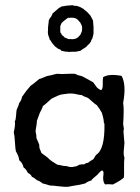

<svg xmlns="http://www.w3.org/2000/svg" viewBox="-20 -713 539 739"><path d="M328 -653 338 -634Q338 -630 339 -621.5Q340 -613 340 -609Q340 -604 340 -596.5Q340 -589 340 -584Q338 -573 335 -564L332 -560Q330 -557 331 -554Q328 -552 326 -547Q325 -546 322 -543Q317 -539 316 -537Q314 -534 309.5 -531Q305 -528 304 -527Q298 -525 296 -522Q290 -519 289 -517Q286 -517 283.5 -516.5Q281 -516 277.5 -515Q274 -514 272 -514H258Q257 -514 252 -513.5Q247 -513 245 -513Q243 -513 239 -514Q235 -515 233 -514Q232 -514 226.5 -515.5Q221 -517 216 -517Q216 -520 214 -521Q212 -522 207.5 -524Q203 -526 201 -527Q196 -532 192 -534L181 -547Q179 -549 176.5 -554Q174 -559 171 -561Q171 -564 168.5 -570Q166 -576 165 -580Q165 -587 164 -589Q165 -592 165 -609Q165 -612 166 -617.5Q167 -623 167 -626Q167 -628 167.5 -631Q168 -634 168 -636Q170 -638 172 -643Q173 -644 174.5 -646Q176 -648 177 -649Q178 -652 180 -655.5Q182 -659 183 -662Q185 -663 189 -667Q190 -667 192 -669.5Q194 -672 196 -673Q197 -674 201 -677Q205 -680 206 -682Q214 -685 216 -688Q220 -688 235 -691Q253 -693 259 -693Q265 -690 278 -690Q282 -687 289 -686Q290 -685 291.5 -684Q293 -683 296 -681.5Q299 -680 301 -679Q303 -678 304 -676Q305 -675 306 -674Q309 -673 314 -668L322 -660Q322 -659 324.5 -657Q327 -655 328 -653ZM280 -569 290 -580Q291 -584 295 -592Q295 -594 295.5 -596.5Q296 -599 296 -600V-609Q294 -613 294 -618Q291 -618 291 -622L290 -624Q289 -625 289 -626L281 -635L276 -640Q273 -640 270 -643Q265 -645 251 -645Q250 -645 249 -644.5Q248 -644 246 -644Q244 -644 242 -645Q237 -640 234 -639Q232 -637 228.5 -634.5Q225 -632 223 -630Q222 -630 221 -628Q220 -626 218 -626L215 -620Q215 -618 212 -613V-589Q212 -588 215 -585Q217 -583 217 -580L223 -574Q224 -574 224 -573H226Q226 -572 227.5 -570.5Q229 -569 229 -568Q232 -568 236 -566Q240 -564 242 -563Q247 -563 248 -562Q250 -562 252 -563L257 -562Q262 -562 265 -563Q266 -563 268 -563.5Q270 -564 271 -564Q272 -565 280 -569ZM454 -235 457 -216Q454 -212 456.5 -190Q459 -168 459 -163Q459 -157 457.5 -145Q456 -133 456 -123.5Q456 -114 459 -106Q457 -93 457.5 -67.5Q458 -42 457 -30Q451 -22 415 -3Q394 -5 385 -3Q377 -9 377 -30Q377 -33 378 -40Q379 -47 378 -51Q377 -55 374 -57Q368 -56 361 -47.5Q354 -39 352 -38Q351 -37 342.5 -30Q334 -23 331 -18Q318 -15 308 -7Q292 -2 257 3L242 6Q230 7 206.5 4Q183 1 172 1Q154 -5 144 -7Q132 -17 123 -19Q109 -31 103 -32Q100 -41 87 -48Q80 -63 71 -68Q66 -88 54 -96Q53 -111 41 -131Q39 -140 37.5 -166Q36 -192 33 -204Q40 -234 37 -246Q41 -252 42 -269Q43 -286 44 -290Q45 -293 49 -302Q53 -311 54 -317Q62 -325 65 -341Q68 -344 73.5 -352.5Q79 -361 81 -363Q97 -382 98 -383Q105 -387 131 -409Q137 -410 148 -415Q159 -420 164 -421L175 -423Q176 -423 186.5 -426Q197 -429 202 -429Q204 -429 209.5 -428.5Q215 -428 218 -428Q225 -428 245 -429Q265 -430 271 -428L279 -424L295 -420Q300 -418 339 -396Q341 -393 345 -387.5Q349 -382 351.5 -378.5Q354 -375 359 -371.5Q364 -368 369 -366Q376 -370 375.5 -388.5Q375 -407 377 -416Q399 -430 448 -421Q467 -386 454 -317Q458 -295 454 -235ZM372 -279 363 -294Q353 -307 353 -308Q346 -312 335 -322Q324 -332 319 -336Q299 -343 295 -347Q288 -347 276 -350Q264 -353 256 -353Q247 -354 233 -351.5Q219 -349 215 -349Q207 -347 193.5 -340.5Q180 -334 178 -333Q150 -307 145 -305Q144 -299 139 -290Q134 -281 133 -278Q122 -249 122 -248Q122 -239 119.5 -225.5Q117 -212 117 -207Q121 -191 120 -182Q122 -178 126 -168.5Q130 -159 131 -156Q131 -151 131.5 -146.5Q132 -142 133.5 -139Q135 -136 136.5 -132Q138 -128 139 -125Q143 -121 154 -113.5Q165 -106 169 -101Q177 -93 201 -79Q205 -79 227 -74Q233 -75 240.5 -72.5Q248 -70 254 -70Q258 -70 261 -70.5Q264 -71 267 -72Q270 -73 273 -73Q276 -73 280.5 -76.5Q285 -80 289 -79Q290 -80 293 -80.5Q296 -81 299 -80.5Q302 -80 305 -81Q311 -86 320 -87Q323 -91 339 -100Q341 -102 344.5 -108.5Q348 -115 350 -117Q384 -138 382 -237Q382 -239 380 -238Q380 -253 372 -279Z"/></svg>

Font: FuturaRenner
Style: Regular
Weight: 400
Designer: BSozoo
Foundry: BSozoo
Version: Version 1.001;PS 001.001;hotconv 1.0.70;makeotf.lib2.5.58329